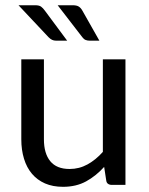

<svg xmlns="http://www.w3.org/2000/svg" viewBox="-20 -703 565 730"><path d="M50.3 0ZM147 -477.5V-173.3Q147 -119.6 171.1 -90.1Q195.3 -60.5 244.6 -60.5Q281.2 -60.5 312.7 -77.9Q344.2 -95.2 371.1 -125.5V-477.5H457V0H405.3Q396.5 0 390.6 -4.2Q384.8 -8.3 383.8 -17.6L376 -68.4Q345.2 -34.2 307.4 -13.4Q269.5 7.3 219.7 7.3Q180.7 7.3 151.1 -5.6Q121.6 -18.6 101.6 -42.2Q81.5 -65.9 71.3 -99.4Q61 -132.8 61 -173.3V-477.5ZM255.9 -683.1Q271.5 -683.1 279.5 -678Q287.6 -672.9 293.5 -662.1L357.9 -548.3H322.3Q312.5 -548.3 305.7 -551Q298.8 -553.7 293 -561.5L199.2 -683.1ZM113.3 -683.1Q128.9 -683.1 136.2 -677.7Q143.6 -672.4 150.9 -662.1L235.4 -548.3H194.3Q184.6 -548.3 178 -551.5Q171.4 -554.7 164.6 -561.5L50.3 -683.1Z"/></svg>

Font: Carlito
Style: Regular
Weight: 400
Designer: Lukasz Dziedzic
Foundry: tyPoland Lukasz Dziedzic
Version: Version 1.103; Beta1; all basic design good, some composites